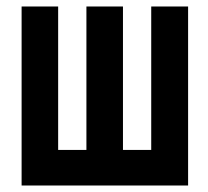

<svg xmlns="http://www.w3.org/2000/svg" viewBox="-20 -571 640 591"><path d="M46.5 -551H159V-109.5H246V-551H358.5V-109.5H445.5V-551H559V0H46.5Z"/></svg>

Font: JuliaMono ExtraBold
Style: Regular
Weight: 800
Monospace: yes
Designer: cormullion
Foundry: corm
Version: Version 0.055; ttfautohint (v1.8.4)